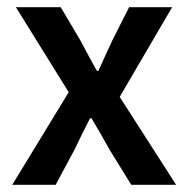

<svg xmlns="http://www.w3.org/2000/svg" viewBox="-20 -511 521 531"><path d="M14 0H134L186 -97C200 -127 215 -156 229 -184H233C250 -156 267 -126 283 -97L343 0H467L311 -243L456 -491H337L290 -398C278 -371 264 -342 252 -315H248C233 -342 217 -371 203 -398L148 -491H24L170 -256Z"/></svg>

Font: DAIFUKU Sans Semibold
Style: Regular
Weight: 600
Designer: Original font ‘Source Sans 3’ : Paul D. Hunt
Foundry: Daifuku
Version: Version 1.000